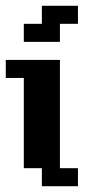

<svg xmlns="http://www.w3.org/2000/svg" viewBox="-20 -645 352 665"><path d="M62.5 -562.5H125V-625H250V-562.5H187.5V-500H62.5ZM0 -437.5H187.5V-62.5H250V0H125V-62.5H62.5V-375H0Z"/></svg>

Font: NeoDunggeunmo Pro
Style: Regular
Weight: 400
Version: Version 1.020